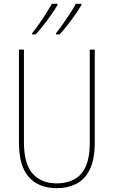

<svg xmlns="http://www.w3.org/2000/svg" viewBox="-20 -973 594 1003"><path d="M475 -228Q475 -140 449 -87.5Q423 -35 378 -12.5Q333 10 277 10Q182 10 130.5 -48Q79 -106 79 -228V-714H105V-232Q105 -117 150.5 -66Q196 -15 277 -15Q328 -15 367 -35.5Q406 -56 427.5 -103Q449 -150 449 -228V-714H475ZM405 -946Q395 -928 375.5 -900Q356 -872 333 -842.5Q310 -813 291 -793H273V-800Q290 -821 310 -849.5Q330 -878 348 -906Q366 -934 376 -953H405ZM280 -946Q270 -928 250.5 -900Q231 -872 208 -842.5Q185 -813 166 -793H148V-800Q166 -822 186 -850.5Q206 -879 223 -906.5Q240 -934 251 -953H280Z"/></svg>

Font: Noto Sans Khmer Condensed Thin
Style: Regular
Weight: 100
Width: 3
Designer: Danh Hong and the Monotype Design Team
Foundry: Monotype Imaging Inc.
Version: Version 2.004; ttfautohint (v1.8.4.7-5d5b)